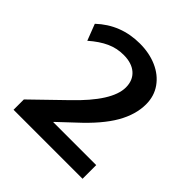

<svg xmlns="http://www.w3.org/2000/svg" viewBox="-184 -832 974 974"><g transform="rotate(45 303.0 -345.5)"><path d="M57 -74 224 -236Q380 -385 380 -483Q380 -534 347 -563Q314 -592 255 -592Q207 -592 164 -572.5Q121 -553 74 -512L40 -600Q137 -691 273 -691Q341 -691 395.5 -667Q450 -643 481.5 -598.5Q513 -554 513 -495Q513 -421 469 -344.5Q425 -268 328 -179L244 -100V-98H552V0H57Z"/></g></svg>

Font: MartelSansBold
Style: Bold
Weight: 700
Designer: Dan Reynolds and Mathieu Réguer
Foundry: Dan Reynolds and Mathieu Réguer
Version: Version 1.002; ttfautohint (v1.1) -l 5 -r 5 -G 72 -x 0 -D la